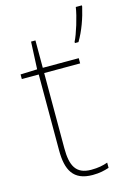

<svg xmlns="http://www.w3.org/2000/svg" viewBox="-118 -819 602 887"><g transform="rotate(-15 183.0 -375.0)"><path d="M366 -754V-760H337C331 -717 306 -636 290 -606V-600H307C335 -647 354 -702 366 -754ZM212 -15C138 -15 117 -61 117 -143V-503H289V-528H117V-659H96L90 -528L10 -525V-503H91V-140C91 -47 119 10 212 10C247 10 269 4 291 -3V-28C269 -20 245 -15 212 -15Z"/></g></svg>

Font: Noto Sans Arabic Thin
Style: Regular
Weight: 100
Designer: Monotype Design Team, Nadine Chahine, Nizar Qandah and Khaled Hosny
Foundry: Monotype Imaging Inc.
Version: Version 2.012